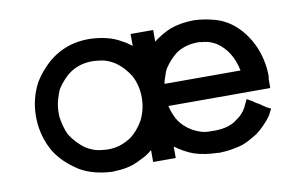

<svg xmlns="http://www.w3.org/2000/svg" viewBox="-60 -622 1175 743"><g transform="rotate(-10 527.0 -250.0)"><path d="M488.3 -458V-470.7V-483.4V-501H506.8H508.8H512.7H521.5H531.2H537.1H543H550.8H559.6H577.1V-483.4V-480.5V-476.6V-456.1V-455.1Q582 -459 583 -460Q612.3 -481.4 644.5 -495.1Q687.5 -510.7 739.3 -510.7H740.2Q777.3 -508.8 807.6 -501Q872.1 -487.3 918 -434.6Q962.9 -382.8 978.5 -314.5Q985.4 -284.2 986.3 -252.9Q986.3 -245.1 984.4 -237.3V-234.4V-230.5V-225.6V-219.7V-201.2H584Q585.9 -192.4 590.3 -179.2Q594.7 -166 603.5 -148.4Q623 -116.2 657.2 -95.7Q692.4 -77.1 716.3 -76.7Q740.2 -76.2 748 -76.2Q755.9 -76.2 771.5 -78.1Q799.8 -81.1 824.2 -95.7Q835.9 -104.5 847.7 -113.3Q857.4 -122.1 864.3 -131.8Q872.1 -142.6 877.9 -156.2L886.7 -174.8L904.3 -165Q912.1 -161.1 914.1 -158.2Q918 -156.2 921.9 -153.3Q934.6 -146.5 938 -143.6Q941.4 -140.6 943.4 -139.6L949.2 -135.7L951.2 -134.8Q955.1 -131.8 956.1 -130.9L973.6 -122.1Q963.9 -102.5 962.4 -100.1Q960.9 -97.7 960 -95.7Q946.3 -77.1 932.6 -63.5Q918 -47.9 899.4 -34.2Q881.8 -23.4 868.2 -16.1Q854.5 -8.8 838.9 -2.9Q823.2 2 800.8 5.9Q776.4 10.7 744.1 11.7V10.7Q689.5 9.8 648.4 -3.9Q613.3 -16.6 577.1 -43V-40V-27.3V-15.6V2H559.6H556.6H552.7H543H534.2H528.3H522.5H514.6H506.8H488.3V-15.6V-17.6V-21.5V-42V-44.9Q466.8 -26.4 444.3 -16.6Q427.7 -7.8 410.2 -1Q382.8 7.8 357.4 9.8Q332 11.7 328.6 11.7Q325.2 11.7 325.2 11.7H324.2Q250 7.8 199.2 -22.5Q170.9 -41 149.9 -60.5Q128.9 -80.1 111.3 -106.4Q74.2 -168.9 72.3 -243.2V-244.1V-250Q72.3 -319.3 104.5 -379.9Q121.1 -407.2 141.6 -428.7Q187.5 -480.5 252.9 -500Q287.1 -509.8 325.2 -509.8H326.2Q402.3 -507.8 451.2 -478.5Q466.8 -470.7 480.5 -460Q485.4 -456.1 488.3 -454.1ZM161.1 -250Q161.1 -249 161.1 -245.1V-242.2V-236.3Q163.1 -216.8 168.9 -196.3Q173.8 -177.7 181.6 -161.1Q206.1 -122.1 242.2 -97.7Q269.5 -82 293 -79.1Q316.4 -76.2 325.2 -76.2Q349.6 -76.2 372.1 -83Q393.6 -89.8 415 -103.5Q445.3 -125 467.8 -164.1Q488.3 -205.1 488.3 -252.4Q488.3 -299.8 466.8 -339.8Q455.1 -358.4 440.4 -374Q425.8 -389.6 407.2 -401.4Q380.9 -417 357.4 -419.9Q334 -422.9 325.2 -422.9Q299.8 -422.9 278.3 -417Q235.4 -404.3 206.1 -370.1Q192.4 -355.5 181.6 -337.9Q174.8 -323.2 168 -299.3Q161.1 -275.4 161.1 -250ZM584 -288.1H882.8Q867.2 -365.2 812.5 -403.3Q789.1 -418 765.6 -420.9Q762.7 -421.9 761.7 -421.9H755.9H753.9Q750 -423.8 745.1 -423.8H737.3Q691.4 -423.8 654.3 -400.4Q625 -377.9 604.5 -346.7Q595.7 -331.1 590.8 -312.5Q585.9 -299.8 584 -288.1Z"/></g></svg>

Font: LeFont
Style: Default
Weight: 400
Designer: Leryon MEDIA
Version: Version 1.0